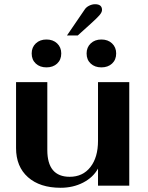

<svg xmlns="http://www.w3.org/2000/svg" viewBox="-20 -879 700 909"><path d="M56 -178V-490H204V-169Q204 -42 310 -42Q372 -42 408 -88Q444 -134 444 -212V-490H592V0H444V-81Q421 -39 373.5 -14.5Q326 10 267 10Q169 10 112.5 -40Q56 -90 56 -178ZM381 -834Q388 -845 402 -852Q416 -859 430 -859Q463 -859 463 -832Q463 -821 451 -807Q439 -793 410 -767L348 -711H297ZM130 -626Q130 -655 149.5 -673.5Q169 -692 200 -692Q231 -692 250.5 -673.5Q270 -655 270 -626Q270 -596 250.5 -578Q231 -560 200 -560Q169 -560 149.5 -578Q130 -596 130 -626ZM390 -626Q390 -655 409.5 -673.5Q429 -692 460 -692Q491 -692 510.5 -673.5Q530 -655 530 -626Q530 -596 510.5 -578Q491 -560 460 -560Q429 -560 409.5 -578Q390 -596 390 -626Z"/></svg>

Font: Fahkwang
Style: Bold
Weight: 700
Designer: Suppakit Chalermlarp | Katatrad Co.,Ltd.
Foundry: Cadson Demak Co.,Ltd.
Version: Version 1.000; ttfautohint (v1.6)